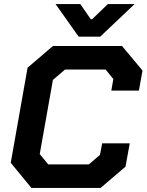

<svg xmlns="http://www.w3.org/2000/svg" viewBox="-20 -927 723 947"><path d="M33 -124 116 -593 241 -700H582L683 -579L665 -480H529L539 -537L501 -584H301L241 -533L176 -167L218 -116H418L473 -163L484 -220H620L599 -105L476 0H135ZM254 -907H376L428 -832H434L512 -907H644L474 -746H368Z"/></svg>

Font: Chakra Petch
Style: Bold Italic
Weight: 700
Italic angle: -10°
Designer: Katatrad Aksorn Co.,Ltd.
Foundry: Cadson Demak Co.,Ltd.
Version: Version 1.000; ttfautohint (v1.6)